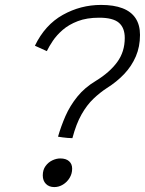

<svg xmlns="http://www.w3.org/2000/svg" viewBox="-20 -756 590 781"><path d="M274.5 -194Q265 -194 254.8 -195Q244.5 -196 234.8 -197.2Q225 -198.5 216 -200Q228 -242 246.2 -283.8Q264.5 -325.5 294.5 -362.8Q324.5 -400 370.5 -427.5Q426 -461.5 456.8 -503.5Q487.5 -545.5 487.5 -601.5Q487.5 -643 463.5 -663.5Q439.5 -684 383.5 -684Q333 -684 296.5 -670Q260 -656 235.2 -634.5Q210.5 -613 195 -590Q179.5 -567 170.5 -548L122 -570Q163 -655 235.5 -695.5Q308 -736 391 -736Q443 -736 478.2 -722.5Q513.5 -709 531.5 -681.8Q549.5 -654.5 549.5 -614Q549.5 -566 532.5 -526.5Q515.5 -487 485.5 -455.2Q455.5 -423.5 415 -398Q386.5 -379.5 360 -354.2Q333.5 -329 311.8 -290.8Q290 -252.5 274.5 -194ZM201 5Q179.5 5 166.8 -8Q154 -21 154 -42.5Q154 -65 165.2 -80.5Q176.5 -96 193 -103.8Q209.5 -111.5 225 -111.5Q248.5 -111.5 261 -100.2Q273.5 -89 273.5 -70Q273.5 -49.5 263.2 -32.5Q253 -15.5 236.2 -5.2Q219.5 5 201 5Z"/></svg>

Font: Grandstander Thin ExtraLight
Style: Italic
Weight: 250
Italic angle: -15°
Version: Version 1.200